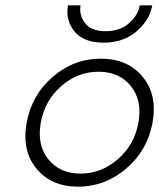

<svg xmlns="http://www.w3.org/2000/svg" viewBox="-20 -690 597 720"><path d="M116.5 -58Q61 -126 80 -230Q99 -334 178 -402Q257 -470 358 -470Q459 -470 515 -402Q571 -334 552 -230Q533 -126 453.5 -58Q374 10 273 10Q172 10 116.5 -58ZM349 -421Q271 -421 209.5 -367Q148 -313 133 -230Q118 -147 161 -93Q204 -39 282 -39Q360 -39 422 -93Q484 -147 499 -230Q514 -313 471 -367Q428 -421 349 -421ZM235 -670H282Q276 -633 299 -603Q322 -573 376 -573Q430 -573 464 -603Q498 -633 504 -670H551Q541 -614 491.5 -572Q442 -530 368 -530Q294 -530 259.5 -572Q225 -614 235 -670Z"/></svg>

Font: Renner* Light
Style: Light Italic
Weight: 300
Italic angle: -10°
Version: Version 003.000 ; ttfautohint (v0.97) -l 8 -r 50 -G 200 -x 1